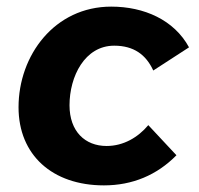

<svg xmlns="http://www.w3.org/2000/svg" viewBox="-20 -549 602 580"><path d="M294 11C380 11 454 -20 513 -80L428 -171C397 -134 353 -108 302 -108C237 -108 190 -152 190 -231C190 -318 236 -411 325 -411C384 -411 421 -384 443 -336L551 -406C506 -489 415 -529 316 -529C145 -529 36 -382 36 -225C36 -81 138 11 294 11Z"/></svg>

Font: Fixel Display
Style: Bold Italic
Weight: 700
Italic angle: -10°
Designer: AlfaBravo + MacPaw
Foundry: Kyrylo Tkachov, Marchela Mozhyna, Serhii Makarenko, Maria Weinstein, Zakhar Kryvoshyya
Version: Version 1.210;Glyphs 3.2 (3217)